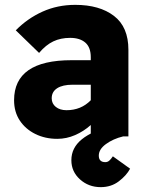

<svg xmlns="http://www.w3.org/2000/svg" viewBox="-20 -562 606 791"><path d="M216 10Q166 10 125.5 -10Q85 -30 61.5 -65.5Q38 -101 38 -149Q38 -314 275 -314H354V-326Q354 -367 331.5 -386.5Q309 -406 269 -406Q230 -406 199.5 -391.5Q169 -377 141 -344L45 -437Q93 -486 155 -514Q217 -542 290 -542Q390 -542 449.5 -496.5Q509 -451 509 -357V0H354V-47Q325 -21 289.5 -5.5Q254 10 216 10ZM254 -108Q314 -108 354 -149V-213H279Q238 -213 215.5 -198.5Q193 -184 193 -157Q193 -135 210 -121.5Q227 -108 254 -108ZM395 209Q345 209 309.5 177Q274 145 274 98Q274 47 317 12Q360 -23 447 -46L487 0Q446 10 416.5 31.5Q387 53 387 79Q387 106 414 106Q423 106 430 100Q437 94 445 82L516 133Q501 161 469.5 185Q438 209 395 209Z"/></svg>

Font: Readex Pro
Style: Bold
Weight: 700
Designer: Bonnie Shaver-Troup, Thomas Jockin
Foundry: Lexend
Version: Version 1.203; ttfautohint (v1.8.3)